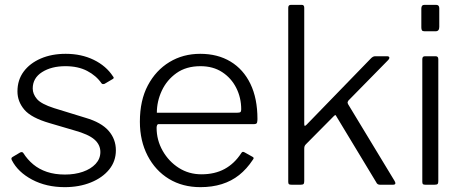

<svg xmlns="http://www.w3.org/2000/svg" viewBox="-20 -762 1911 792"><path d="M399 -418Q377 -450 339.5 -469.5Q302 -489 250 -489Q192 -489 153.5 -464.5Q115 -440 115 -397Q115 -374 132.5 -353.5Q150 -333 203 -316L333 -276Q398 -257 428 -222.5Q458 -188 458 -142Q458 -97 430.5 -63Q403 -29 355 -9.5Q307 10 247 10Q171 10 112.5 -21Q54 -52 29 -101Q27 -105 27 -108Q27 -111 31 -114L63 -133Q67 -135 70.5 -134.5Q74 -134 76 -131Q93 -104 117 -84Q141 -64 173.5 -53Q206 -42 248 -42Q289 -42 322 -53.5Q355 -65 374.5 -86Q394 -107 394 -135Q394 -165 369.5 -186.5Q345 -208 287 -224L185 -254Q109 -276 80.5 -309.5Q52 -343 52 -385Q52 -432 77.5 -466.5Q103 -501 148 -520.5Q193 -540 251 -540Q316 -540 367 -515Q418 -490 446 -447Q449 -444 449 -441Q449 -438 445 -436L411 -416Q408 -415 405 -415Q402 -415 399 -418Z M626 -235Q626 -184 651 -140Q676 -96 717.5 -69.5Q759 -43 811 -43Q866 -43 906.5 -65Q947 -87 975 -130Q978 -135 981 -135.5Q984 -136 988 -134L1022 -115Q1030 -111 1023 -103Q998 -65 966.5 -40Q935 -15 895 -2.5Q855 10 807 10Q733 10 677 -24Q621 -58 589 -119.5Q557 -181 557 -260Q557 -348 590 -410Q623 -472 679 -506Q735 -540 806 -540Q878 -540 931 -508Q984 -476 1013 -416Q1042 -356 1042 -271Q1042 -264 1040.5 -257Q1039 -250 1028 -250H633Q630 -250 628 -245.5Q626 -241 626 -235ZM958 -297Q969 -297 972 -300Q975 -303 975 -311Q975 -359 954.5 -399.5Q934 -440 896.5 -464.5Q859 -489 807 -489Q748 -489 708 -460.5Q668 -432 647.5 -388Q627 -344 627 -297Z M1608 -15Q1612 -8 1610.5 -4Q1609 0 1601 0H1547Q1542 0 1538 -2.5Q1534 -5 1532 -10L1367 -283Q1366 -286 1364 -287Q1362 -288 1357 -283L1242 -167Q1238 -163 1236.5 -159Q1235 -155 1235 -148V-15Q1235 -6 1232 -3Q1229 0 1220 0H1183Q1174 0 1171.5 -2.5Q1169 -5 1169 -12V-730Q1169 -742 1180 -742H1225Q1235 -742 1235 -730V-252Q1235 -244 1237 -243Q1239 -242 1245 -248L1508 -519Q1518 -530 1527 -530H1576Q1585 -530 1586 -525Q1587 -520 1580 -513L1417 -347Q1415 -344 1414 -341Q1413 -338 1416 -332L1608 -15Z M1788 -15Q1788 -6 1785 -3Q1782 0 1772 0H1735Q1727 0 1724.5 -2.5Q1722 -5 1722 -12V-518Q1722 -530 1733 -530H1777Q1788 -530 1788 -518ZM1792 -651Q1792 -633 1777 -633H1731Q1723 -633 1720.5 -637Q1718 -641 1718 -649V-727Q1718 -742 1731 -742H1779Q1792 -742 1792 -728Z"/></svg>

Font: Libre Franklin Light
Style: Regular
Weight: 300
Designer: Pablo Impallari, Rodrigo Fuenzalida, Nhung Nguyen
Foundry: Impallari Type
Version: Version 3.000